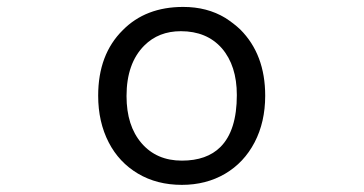

<svg xmlns="http://www.w3.org/2000/svg" viewBox="-20 -513 1040 549"><path d="M503.9 -493.2Q396.5 -493.2 331.1 -426.8Q260.7 -357.4 260.7 -239.3Q260.7 -164.1 291 -105.5Q320.3 -48.8 374.5 -16.6Q428.7 15.6 500 15.6Q569.3 15.6 623.5 -16.1Q677.7 -47.9 708 -106Q738.3 -164.1 738.3 -239.3Q738.3 -357.4 667 -428.7Q648.4 -446.3 624 -461.9Q572.3 -493.2 503.9 -493.2ZM497.1 -423.8Q571.3 -423.8 614.3 -375Q657.2 -325.2 657.2 -241.2Q657.2 -139.6 610.4 -92.8Q571.3 -53.7 500 -53.7Q427.7 -53.7 384.8 -103.5Q341.8 -153.3 341.8 -238.3Q341.8 -332 392.6 -382.8Q433.6 -423.8 497.1 -423.8Z"/></svg>

Font: FakePearl
Style: Light
Weight: 350
Version: Version 1.2